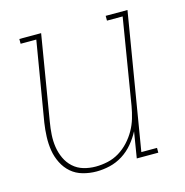

<svg xmlns="http://www.w3.org/2000/svg" viewBox="-86 -610 671 698"><g transform="rotate(-15 250.0 -261.0)"><path d="M194 8Q168 8 143 1Q118 -6 99.5 -22Q81 -38 69.5 -61Q58 -84 54 -109Q50 -134 51 -160.5Q52 -187 56 -213L106 -512H47V-530H129L76 -210Q72 -187 70.5 -163Q69 -139 72.5 -116.5Q76 -94 85.5 -73.5Q95 -53 111.5 -38Q128 -23 150 -16.5Q172 -10 196 -10Q218 -10 241 -15Q264 -20 284.5 -32.5Q305 -45 321.5 -63Q338 -81 349.5 -101.5Q361 -122 367.5 -144Q374 -166 378 -189L431 -512H372V-530H454L369 -18H428V0H347L363 -98Q351 -75 333.5 -54Q316 -33 293 -18.5Q270 -4 244.5 2Q219 8 194 8Z"/></g></svg>

Font: Iosevka Slab Thin Oblique
Style: Regular
Weight: 100
Italic angle: -9°
Monospace: yes
Designer: Belleve Invis
Foundry: Belleve Invis
Version: Version 11.1.0; ttfautohint (v1.8.3)